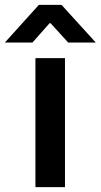

<svg xmlns="http://www.w3.org/2000/svg" viewBox="-69 -766 412 786"><path d="M76 -528H197V0H76ZM90 -746H183L323 -592H210L138 -671H134L64 -592H-49Z"/></svg>

Font: Lopes Sans SemiBold
Style: Regular
Weight: 600
Designer: Gabriel Lam, Diego Maldonado
Foundry: TypeRant, Foresti Design
Version: Version 4.000